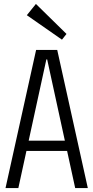

<svg xmlns="http://www.w3.org/2000/svg" viewBox="-20 -953 473 973"><path d="M163 -700H270L425 0H361L219 -652H215L73 0H8ZM101 -240H333V-188H101ZM317 -781 294 -752 116 -876 162 -933Z"/></svg>

Font: Pathway Extreme Condensed ExtraLight
Style: Regular
Weight: 250
Width: 3
Version: Version 1.001;gftools[0.9.26]